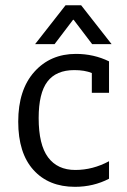

<svg xmlns="http://www.w3.org/2000/svg" viewBox="-20 -699 484 731"><path d="M395.1 -18.5Q335.8 12.3 265.4 12.3Q165.4 12.3 107.4 -51.9Q49.4 -116 49.4 -235.8Q49.4 -356.8 110.5 -425.3Q171.6 -493.8 269.1 -493.8Q337 -493.8 395.1 -465.4V-345.7H329.6V-421Q302.5 -432.1 263 -432.1Q193.8 -432.1 160.5 -388.3Q127.2 -344.4 127.2 -249.4Q127.2 -148.1 163 -100Q198.8 -51.9 266.7 -51.9Q333.3 -51.9 395.1 -85.2ZM258 -623.5 187.7 -530.9H113.6L229.6 -679H288.9L404.9 -530.9H330.9L260.5 -623.5Z"/></svg>

Font: Slabo 27px
Style: Regular
Weight: 400
Version: Version 1.02 Build 003a